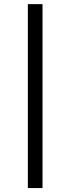

<svg xmlns="http://www.w3.org/2000/svg" viewBox="-20 -827 346 946"><path d="M189.5 99.6H117.2V-806.6H189.5Z"/></svg>

Font: Pretendard Std
Style: Regular
Weight: 400
Designer: Base glyphs from Inter by Rasmus Andersson; Hangeul glyphs from Noto Sans CJK(Source Han Sans) by Jang Soo-young and Kan
Foundry: Kil Hyung-jin
Version: Version 1.309